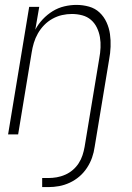

<svg xmlns="http://www.w3.org/2000/svg" viewBox="-20 -548 540 783"><path d="M152 215V178H177Q194 178 211.5 175Q229 172 246 164.5Q263 157 277 145Q291 133 301 117.5Q311 102 316.5 85Q322 68 325 51L385 -311Q389 -332 390 -354Q391 -376 387.5 -396.5Q384 -417 375 -435.5Q366 -454 351 -467Q336 -480 315.5 -485.5Q295 -491 273 -491Q253 -491 233 -486.5Q213 -482 194 -471.5Q175 -461 160 -445.5Q145 -430 134.5 -411.5Q124 -393 118 -373Q112 -353 109 -333L54 0H13L99 -520H140L124 -427Q136 -450 154.5 -469.5Q173 -489 195 -502.5Q217 -516 242 -522Q267 -528 292 -528Q318 -528 343 -521Q368 -514 386 -497Q404 -480 414.5 -457Q425 -434 428.5 -409Q432 -384 431 -357.5Q430 -331 425 -305L366 51Q363 73 355.5 94.5Q348 116 335 136Q322 156 304 171.5Q286 187 264.5 197Q243 207 221 211Q199 215 177 215Z"/></svg>

Font: Iosevka SS18 Extralight
Style: Italic
Weight: 200
Italic angle: -9°
Monospace: yes
Designer: Belleve Invis
Foundry: Belleve Invis
Version: Version 25.1.1; ttfautohint (v1.8.4)